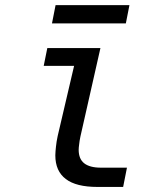

<svg xmlns="http://www.w3.org/2000/svg" viewBox="-20 -737 642 759"><path d="M199.7 -716.8H491.7L477.5 -644.5H185.5ZM365.7 2Q280.8 2 240.2 -29.3Q198.7 -60.5 198.7 -123Q198.7 -131.3 199.5 -139.4Q200.2 -147.5 201.2 -157.2Q202.1 -167 203.9 -177.7Q205.6 -188.5 208 -199.2L272.9 -476.6H152.8L167 -546.9H377L297.9 -197.3Q295.9 -189.5 294.7 -180.2Q293.5 -170.9 293 -167Q292 -159.2 291.5 -154.5Q291 -149.9 291 -145Q291 -108.9 312.5 -91.8Q334.5 -74.2 378.9 -74.2H481.9L466.8 2Z"/></svg>

Font: Hack
Style: Italic
Weight: 400
Italic angle: -11°
Monospace: yes
Designer: Christopher Simpkins
Foundry: Christopher Simpkins
Version: Version 2.019; ttfautohint (v1.4.1) -l 4 -r 80 -G 350 -x 0 -